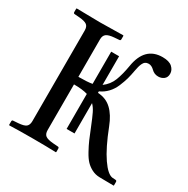

<svg xmlns="http://www.w3.org/2000/svg" viewBox="-150 -786 906 923"><g transform="rotate(30 303.0 -324.5)"><path d="M311 -121.1H267.1V-315.4Q237.8 -324.2 190.9 -324.2V-70.8Q190.9 -48.8 203.1 -40Q215.3 -31.2 246.1 -28.8L272 -26.9Q279.8 -26.9 279.8 -19V0L277.8 2Q230 0 150.9 0Q68.8 0 20 2L18.1 0V-19Q18.1 -26.9 24.9 -26.9L51.8 -28.8Q83 -31.2 94.2 -40Q106 -49.8 106 -70.8V-574.2Q106 -596.2 93.8 -605Q81.5 -613.8 51.8 -616.2L25.9 -618.2Q18.1 -618.2 18.1 -626V-645L20 -647Q119.6 -645 149.9 -645Q180.2 -645 277.8 -647L279.8 -645V-626Q279.8 -618.2 272 -618.2L246.1 -616.2Q215.8 -613.8 203.4 -604.5Q190.9 -595.2 190.9 -574.2V-366.2Q241.2 -366.2 267.1 -371.1V-549.8H311V-390.6Q342.3 -413.6 356 -448.7Q369.6 -483.9 377.9 -533.2Q396.5 -650.9 495.1 -650.9Q531.7 -650.9 548.8 -635.3Q565.9 -619.6 565.9 -599.1Q565.9 -579.1 552.7 -569.1Q539.6 -559.1 522 -559.1Q500 -559.1 484.9 -574.2Q469.2 -589.8 453.1 -589.8Q442.4 -589.8 434.8 -584.7Q427.2 -579.6 422.6 -569.1Q418 -558.6 416 -550.3Q413.6 -542.5 411.1 -527.8Q406.2 -500 400.4 -479Q394.5 -458 383.5 -431.6Q372.6 -405.3 354 -385.5Q335.4 -365.7 311 -355V-346.7Q356.9 -344.2 387.2 -315.4Q417.5 -287.1 438 -233.9Q476.1 -135.7 512.5 -83Q548.8 -30.3 576.2 -27.8L591.8 -26.9Q600.1 -26.9 600.1 -19V0L599.1 2L520 1Q497.1 0.5 477.5 -9.5Q458 -19.5 443.6 -34.4Q429.2 -49.3 414.1 -76.9Q398.9 -104.5 388.7 -127.9Q381.8 -143.1 362.8 -190.9Q346.7 -231.4 335.9 -253.4Q325.2 -275.4 311 -289.6Z"/></g></svg>

Font: Linux Libertine Display G
Style: Regular
Weight: 400
Designer: Philipp H. Poll
Foundry: Philipp H. Poll
Version: Version 5.0.9